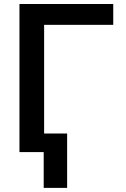

<svg xmlns="http://www.w3.org/2000/svg" viewBox="-20 -747 618 943"><path d="M536.2 -727.3H75.6V0H194.6V175.8H309.7V-91.3H196.7V-625H536.2Z"/></svg>

Font: Magic Ui Pro Semi Bold
Style: Regular
Weight: 600
Designer: Stefan Endress, Andreas Faust
Version: Version 1.000;FEAKit 1.0